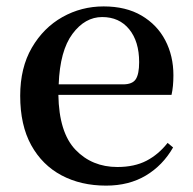

<svg xmlns="http://www.w3.org/2000/svg" viewBox="-20 -563 602 599"><path d="M311 16.1Q232.4 16.1 172.1 -15.9Q111.8 -47.9 77.4 -110.1Q43 -172.4 43 -264.2Q43 -351.6 79.3 -414.1Q115.7 -476.6 174.8 -509.8Q233.9 -543 303.2 -543Q373 -543 421.6 -514.4Q470.2 -485.8 495.6 -437.3Q521 -388.7 521 -328.1Q521 -292.5 515.1 -267.1H162.1Q164.1 -149.4 215.6 -95.7Q267.1 -42 346.2 -42Q399.4 -42 437 -61.5Q474.6 -81.1 502.9 -117.2L520 -103Q487.8 -46.9 435.1 -15.4Q382.3 16.1 311 16.1ZM163.1 -299.8H363.8Q393.1 -299.8 403.6 -315.9Q414.1 -332 414.1 -369.1Q414.1 -433.6 383.1 -471.7Q352.1 -509.8 298.8 -509.8Q245.1 -509.8 206.1 -457.3Q167 -404.8 163.1 -299.8Z"/></svg>

Font: Source Han Serif TW SemiBold
Style: Regular
Weight: 600
Designer: Ryoko NISHIZUKA Ë•øÂ°öÊ∂ºÂ≠ê (kana & ideographs); Frank Grie√ühammer (Latin, Greek & Cyrillic); Wenlong ZHANG Âº†ÊñáÈæô 
Foundry: Adobe
Version: Version 2.003;hotconv 1.1.1;makeotfexe 2.6.0